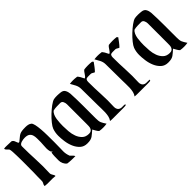

<svg xmlns="http://www.w3.org/2000/svg" viewBox="66 -1108 1721 1721"><g transform="rotate(-45 926.5 -247.5)"><path d="M10 -496Q18 -498 26.5 -498Q35 -498 43 -498Q59 -498 74 -497Q89 -496 104 -496Q120 -489 125.5 -472.5Q131 -456 138 -442H149Q171 -459 183.5 -470Q196 -481 208 -487Q220 -493 236.5 -495.5Q253 -498 282 -498Q298 -498 313 -495Q328 -492 341 -482Q351 -474 357 -447.5Q363 -421 366 -384Q369 -347 369.5 -304Q370 -261 370 -221.5Q370 -182 369 -150Q368 -118 368 -103Q368 -71 381 -37Q389 -28 399.5 -18.5Q410 -9 415 3Q390 3 365.5 2.5Q341 2 316 -2Q299 -15 290 -35Q281 -55 281 -76Q281 -100 281.5 -124Q282 -148 286 -171H302Q289 -175 284.5 -192Q280 -209 280 -229.5Q280 -250 282 -270.5Q284 -291 284 -304Q284 -329 284 -352.5Q284 -376 278 -394.5Q272 -413 256.5 -424Q241 -435 210 -435Q202 -435 189.5 -433.5Q177 -432 165.5 -428Q154 -424 146 -417Q138 -410 138 -398Q138 -312 142.5 -225Q147 -138 143 -52Q143 -43 146 -36.5Q149 -30 152.5 -24Q156 -18 159.5 -12Q163 -6 163 3Q130 -1 96.5 0.5Q63 2 30 -2Q30 -17 38 -28.5Q46 -40 45 -57Q44 -83 45.5 -108.5Q47 -134 47 -160Q47 -173 47 -197.5Q47 -222 47.5 -251Q48 -280 47.5 -311.5Q47 -343 46.5 -371Q46 -399 44.5 -420.5Q43 -442 40 -452Q38 -458 33 -462.5Q28 -467 23 -472Q18 -477 14 -482.5Q10 -488 10 -496Z M683 -497Q694 -497 704 -496Q714 -495 725 -494Q754 -491 765.5 -470.5Q777 -450 779 -424Q783 -346 783 -267.5Q783 -189 783 -111Q783 -90 784.5 -77Q786 -64 790 -53.5Q794 -43 801 -32Q808 -21 818 -5Q807 -3 795 -2Q783 -1 772 -1Q760 -1 748 -2Q736 -3 725 -5Q714 -16 706 -30.5Q698 -45 690 -59Q673 -45 661.5 -34.5Q650 -24 638.5 -16.5Q627 -9 612 -5Q597 -1 572 -1Q530 -1 503.5 -25.5Q477 -50 461.5 -86Q446 -122 440.5 -162.5Q435 -203 435 -234Q435 -275 448 -311Q455 -330 478.5 -359.5Q502 -389 531.5 -417Q561 -445 591 -467Q621 -489 641 -494Q650 -496 661.5 -496.5Q673 -497 683 -497ZM567 -424Q552 -413 543.5 -393.5Q535 -374 531.5 -351Q528 -328 527 -305Q526 -282 526 -266Q526 -236 529 -199Q532 -162 544 -129.5Q556 -97 579.5 -74.5Q603 -52 643 -52Q661 -52 670.5 -59Q680 -66 684.5 -77Q689 -88 689.5 -101.5Q690 -115 690 -129V-380Q690 -396 682 -413Q674 -430 655 -430Q633 -430 611 -429.5Q589 -429 567 -424Z M838 -490Q859 -493 880 -493Q901 -493 922 -490Q928 -492 934.5 -484.5Q941 -477 947 -466.5Q953 -456 958 -445Q963 -434 966 -430Q975 -433 981.5 -441Q988 -449 994 -458Q1000 -467 1006 -475.5Q1012 -484 1021 -490Q1045 -493 1070 -493Q1095 -493 1119 -490L1129 -479Q1115 -460 1101 -441Q1087 -422 1070 -405Q1061 -408 1051.5 -414.5Q1042 -421 1033 -421H997Q979 -421 972.5 -412Q966 -403 966 -386Q966 -306 970.5 -225Q975 -144 971 -65Q970 -49 977.5 -35Q985 -21 1001 -15Q1012 -11 1029.5 -12Q1047 -13 1061 -10L1055 0Q1047 1 1038.5 1.5Q1030 2 1022 2H891Q882 2 873.5 1.5Q865 1 857 0Q870 -17 875 -39.5Q880 -62 881 -86Q882 -110 881 -134Q880 -158 880 -179Q880 -231 879 -282.5Q878 -334 878 -386Q878 -415 865 -441Q852 -467 838 -490Z M1149 -490Q1170 -493 1191 -493Q1212 -493 1233 -490Q1239 -492 1245.5 -484.5Q1252 -477 1258 -466.5Q1264 -456 1269 -445Q1274 -434 1277 -430Q1286 -433 1292.5 -441Q1299 -449 1305 -458Q1311 -467 1317 -475.5Q1323 -484 1332 -490Q1356 -493 1381 -493Q1406 -493 1430 -490L1440 -479Q1426 -460 1412 -441Q1398 -422 1381 -405Q1372 -408 1362.5 -414.5Q1353 -421 1344 -421H1308Q1290 -421 1283.5 -412Q1277 -403 1277 -386Q1277 -306 1281.5 -225Q1286 -144 1282 -65Q1281 -49 1288.5 -35Q1296 -21 1312 -15Q1323 -11 1340.5 -12Q1358 -13 1372 -10L1366 0Q1358 1 1349.5 1.5Q1341 2 1333 2H1202Q1193 2 1184.5 1.5Q1176 1 1168 0Q1181 -17 1186 -39.5Q1191 -62 1192 -86Q1193 -110 1192 -134Q1191 -158 1191 -179Q1191 -231 1190 -282.5Q1189 -334 1189 -386Q1189 -415 1176 -441Q1163 -467 1149 -490Z M1708 -497Q1719 -497 1729 -496Q1739 -495 1750 -494Q1779 -491 1790.5 -470.5Q1802 -450 1804 -424Q1808 -346 1808 -267.5Q1808 -189 1808 -111Q1808 -90 1809.5 -77Q1811 -64 1815 -53.5Q1819 -43 1826 -32Q1833 -21 1843 -5Q1832 -3 1820 -2Q1808 -1 1797 -1Q1785 -1 1773 -2Q1761 -3 1750 -5Q1739 -16 1731 -30.5Q1723 -45 1715 -59Q1698 -45 1686.5 -34.5Q1675 -24 1663.5 -16.5Q1652 -9 1637 -5Q1622 -1 1597 -1Q1555 -1 1528.5 -25.5Q1502 -50 1486.5 -86Q1471 -122 1465.5 -162.5Q1460 -203 1460 -234Q1460 -275 1473 -311Q1480 -330 1503.5 -359.5Q1527 -389 1556.5 -417Q1586 -445 1616 -467Q1646 -489 1666 -494Q1675 -496 1686.5 -496.5Q1698 -497 1708 -497ZM1592 -424Q1577 -413 1568.5 -393.5Q1560 -374 1556.5 -351Q1553 -328 1552 -305Q1551 -282 1551 -266Q1551 -236 1554 -199Q1557 -162 1569 -129.5Q1581 -97 1604.5 -74.5Q1628 -52 1668 -52Q1686 -52 1695.5 -59Q1705 -66 1709.5 -77Q1714 -88 1714.5 -101.5Q1715 -115 1715 -129V-380Q1715 -396 1707 -413Q1699 -430 1680 -430Q1658 -430 1636 -429.5Q1614 -429 1592 -424Z"/></g></svg>

Font: Augsburger Schrift CAT
Style: Regular
Weight: 400
Designer: Peter Wiegel nach Roos&Junge Offenbach
Foundry: CAT-Fonts, Peter Wiegel
Version: Version 1.000